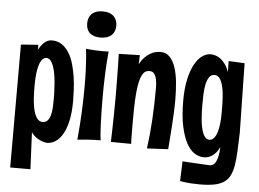

<svg xmlns="http://www.w3.org/2000/svg" viewBox="-58 -796 1399 1038"><g transform="rotate(5 641.5 -277.0)"><path d="M198.2 -540Q230 -540 253.2 -523.9Q276.4 -507.8 292.2 -481.7Q308.1 -455.6 317.6 -421.9Q327.1 -388.2 332.3 -352.8Q337.4 -317.4 339.1 -283.7Q340.8 -250 340.8 -223.1Q340.8 -162.1 331.1 -117.4Q321.3 -72.8 304.4 -43.5Q287.6 -14.2 265.6 0Q243.7 14.2 219.2 14.2Q204.6 12.7 189.5 7.3Q176.8 2.4 161.9 -7.6Q147 -17.6 133.8 -36.1L143.1 164.1H33.2V-502.9L127 -509.8V-482.9Q132.8 -494.1 140.4 -504.6Q147.9 -515.1 156.7 -522.9Q165.5 -530.8 175.8 -535.4Q186 -540 198.2 -540ZM235.8 -223.1Q235.8 -239.7 235.1 -262.5Q234.4 -285.2 232.4 -309.6Q230.5 -334 226.6 -357.9Q222.7 -381.8 216.1 -400.6Q209.5 -419.4 200 -431.2Q190.4 -442.9 176.8 -442.9Q163.6 -442.9 153.8 -430.9Q144 -418.9 137.9 -398.4Q131.8 -377.9 128.9 -350.8Q126 -323.7 126 -293.9Q126 -280.3 126.2 -260.5Q126.5 -240.7 127.9 -218.8Q129.4 -196.8 133.1 -174.8Q136.7 -152.8 143.3 -135.5Q149.9 -118.2 160.4 -107.2Q170.9 -96.2 186 -96.2Q202.6 -96.2 212.6 -106.9Q222.7 -117.7 227.8 -135.5Q232.9 -153.3 234.4 -176.3Q235.8 -199.2 235.8 -223.1Z M538.1 -648.9Q538.1 -633.8 533.2 -620.8Q528.3 -607.9 518.6 -598.4Q508.8 -588.9 493.9 -583.5Q479 -578.1 459 -578.1Q437 -578.1 422.1 -583.5Q407.2 -588.9 397.7 -598.4Q388.2 -607.9 384 -620.8Q379.9 -633.8 379.9 -648.9Q379.9 -663.6 384.3 -676.5Q388.7 -689.5 398.2 -699.2Q407.7 -709 422.9 -714.6Q438 -720.2 459 -720.2Q480 -720.2 494.9 -714.6Q509.8 -709 519.3 -699.2Q528.8 -689.5 533.4 -676.5Q538.1 -663.6 538.1 -648.9ZM508.8 -506.8Q505.9 -480 503.9 -449.2Q502 -418.5 500.5 -385.5Q499 -352.5 498.5 -318.6Q498 -284.7 498 -252Q498 -213.9 498.8 -178.5Q499.5 -143.1 500.7 -113.3Q502 -83.5 503.7 -60.5Q505.4 -37.6 507.8 -24.9Q488.3 -24.9 467.3 -23.9Q449.2 -22.9 426.8 -21.5Q404.3 -20 381.8 -17.1Q390.1 -105 393.1 -178Q396 -251 396 -309.1Q396 -358.9 394.3 -396.2Q392.6 -433.6 390.6 -459.5Q388.7 -489.7 385.7 -511.2Q413.1 -507.8 435.8 -506.8Q458.5 -505.9 475.1 -505.9Q482.9 -505.9 489.3 -505.9Q495.6 -505.9 500 -506.3Q505.4 -506.3 508.8 -506.8Z M760.7 -2.9Q771.5 -81.5 776.1 -162.1Q780.8 -242.7 780.8 -331.1Q780.8 -360.8 776.9 -378.7Q772.9 -396.5 766.6 -406Q760.3 -415.5 752.9 -418.2Q745.6 -420.9 738.8 -420.9Q729 -420.9 720.5 -417.5Q711.9 -414.1 704.6 -404.3Q697.3 -394.5 691.2 -377Q685.1 -359.4 680.7 -330.6Q676.3 -301.8 674.1 -260.5Q671.9 -219.2 671.9 -162.1Q671.9 -141.6 671.9 -119.4Q671.9 -97.2 672.1 -77.1Q672.4 -57.1 672.6 -41.7Q672.9 -26.4 673.8 -20L563.5 -21Q564.9 -65.4 565.7 -100.3Q566.4 -135.3 566.9 -164.6Q567.4 -193.8 567.6 -219.5Q567.9 -245.1 567.9 -270Q567.9 -292.5 567.6 -316.2Q567.4 -339.8 567.1 -367.2Q566.9 -394.5 566.2 -427Q565.4 -459.5 564.5 -499L678.7 -502L676.8 -452.1Q689.9 -477.1 705.1 -491.9Q720.2 -506.8 735.1 -515.1Q750 -523.4 764.2 -526.1Q778.3 -528.8 789.6 -528.8Q819.8 -528.8 839.4 -507.8Q858.9 -486.8 870.4 -451.9Q881.8 -417 886.2 -372.1Q890.6 -327.1 890.6 -278.8Q890.6 -243.7 888.9 -207.5Q887.2 -171.4 885 -136.5Q882.8 -101.6 880.1 -69.1Q877.4 -36.6 875.5 -8.8Z M1253.4 -130.9Q1251.5 -73.2 1249.5 -29.1Q1247.6 15.1 1241.7 48.3Q1235.8 81.5 1224.1 104Q1212.4 126.5 1191.7 140.1Q1170.9 153.8 1138.9 159.9Q1106.9 166 1060.5 166Q1037.6 166 1011.2 164.3Q984.9 162.6 954.6 157.2L958.5 49.8Q994.6 52.2 1022.2 53.7Q1049.8 55.2 1068.4 56.2Q1090.3 57.6 1106.4 58.1Q1129.9 58.1 1141.8 30.8Q1153.8 3.4 1155.3 -44.9Q1146.5 -25.4 1135.5 -13.2Q1124.5 -1 1113 6.1Q1101.6 13.2 1090.6 15.6Q1079.6 18.1 1070.3 18.1Q1045.4 18.1 1021 2.9Q996.6 -12.2 977.3 -47.1Q958 -82 945.8 -138.4Q933.6 -194.8 933.6 -277.8Q933.6 -342.3 944.1 -391.1Q954.6 -439.9 972.2 -473.1Q989.7 -506.3 1012.7 -523.2Q1035.6 -540 1060.5 -540Q1072.3 -540 1085.7 -536.1Q1099.1 -532.2 1112.8 -522.2Q1126.5 -512.2 1138.9 -495.4Q1151.4 -478.5 1160.6 -452.1L1159.7 -512.2L1246.6 -507.8ZM1146.5 -231Q1146.5 -246.1 1146.2 -266.8Q1146 -287.6 1144.8 -309.8Q1143.6 -332 1140.1 -353.5Q1136.7 -375 1130.6 -392.1Q1124.5 -409.2 1114.7 -419.7Q1105 -430.2 1090.3 -430.2Q1071.8 -430.2 1061.3 -414.6Q1050.8 -398.9 1045.7 -374.5Q1040.5 -350.1 1039.6 -320.8Q1038.6 -291.5 1038.6 -264.2Q1038.6 -245.1 1039.3 -224.1Q1040 -203.1 1042 -182.4Q1043.9 -161.6 1047.9 -143.1Q1051.8 -124.5 1057.6 -110.1Q1063.5 -95.7 1072 -87.4Q1080.6 -79.1 1092.3 -79.1Q1106.9 -79.1 1117.2 -91.1Q1127.4 -103 1134 -123.5Q1140.6 -144 1143.6 -171.6Q1146.5 -199.2 1146.5 -231Z"/></g></svg>

Font: Mouse Memoirs
Style: Regular
Weight: 400
Version: Version 1.000